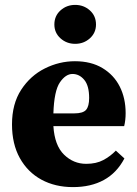

<svg xmlns="http://www.w3.org/2000/svg" viewBox="-20 -749 561 784"><path d="M276 -447Q248 -447 224.5 -412.5Q201 -378 198 -286H283Q319 -286 331.5 -300.5Q344 -315 344 -349Q344 -399 324 -423Q304 -447 276 -447ZM278 15Q205 15 149 -15.5Q93 -46 61 -103.5Q29 -161 29 -241Q29 -325 66.5 -382.5Q104 -440 163 -469.5Q222 -499 286 -499Q352 -499 398.5 -471Q445 -443 469 -395.5Q493 -348 493 -287Q493 -258 487 -234H198Q203 -155 241.5 -117.5Q280 -80 332 -80Q373 -80 402 -95.5Q431 -111 453 -134L488 -102Q457 -43 404 -14Q351 15 278 15ZM287 -570Q252 -570 227 -592.5Q202 -615 202 -649Q202 -684 227 -706.5Q252 -729 287 -729Q322 -729 347 -706.5Q372 -684 372 -649Q372 -615 347 -592.5Q322 -570 287 -570Z"/></svg>

Font: Source Serif Pro
Style: Bold
Weight: 700
Designer: Frank Grießhammer
Foundry: Adobe Systems Incorporated
Version: Version 3.001;hotconv 1.0.111;makeotfexe 2.5.65597